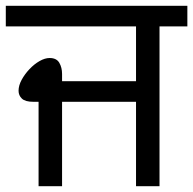

<svg xmlns="http://www.w3.org/2000/svg" viewBox="-27 -642 666 662"><path d="M106 0V-291H88Q60 -291 48.5 -302Q37 -313 37 -329Q37 -347 47.5 -366.5Q58 -386 74.5 -403.5Q91 -421 109.5 -431.5Q128 -442 144 -442Q168 -442 177.5 -425.5Q187 -409 187 -387V-362H442V-551H-7V-622H619V-551H523V0H442V-291H187V0Z"/></svg>

Font: gurmukhi15
Style: Book
Weight: 400
Designer: Jelle Bosma - Monotype Design Team
Foundry: Monotype Imaging Inc.
Version: Version 2.003